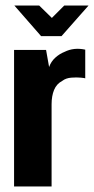

<svg xmlns="http://www.w3.org/2000/svg" viewBox="-20 -676 341 696"><path d="M31 0V-495H147L158 -433Q165 -453 180.5 -467Q196 -481 214 -488Q248 -505 289 -496V-392Q288 -393 273 -394.5Q258 -396 238.5 -394.5Q219 -393 206 -383Q185 -372 176 -350Q167 -328 167 -298V0ZM129 -545 32 -656H122L168 -611L213 -656H301L203 -545Z"/></svg>

Font: Alumni Sans Thin ExtraBold
Style: Regular
Weight: 800
Version: Version 1.018